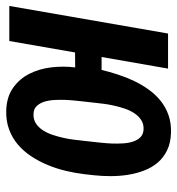

<svg xmlns="http://www.w3.org/2000/svg" viewBox="-7 -583 589 639"><g transform="rotate(90 287.5 -263.5)"><path d="M157.7 -307.1H200.7Q207 -333.5 216.1 -361.3Q225.1 -389.2 237.5 -415.3Q250 -441.4 266.4 -464.1Q282.7 -486.8 303.7 -503.7Q324.7 -520.5 351.1 -529.8Q377.4 -539.1 410.2 -538.1Q443.8 -537.1 468.3 -525.1Q492.7 -513.2 509.3 -493.7Q525.9 -474.1 535.6 -448.5Q545.4 -422.9 549.8 -394.8Q554.2 -366.7 554.2 -337.6Q554.2 -308.6 551.3 -282.2L547.4 -247.6Q543.9 -218.8 536.6 -188Q529.3 -157.2 517.3 -128.2Q505.4 -99.1 488.5 -73.5Q471.7 -47.9 449.5 -28.8Q427.2 -9.8 398.9 0.7Q370.6 11.2 335.9 10.3Q290 8.8 260 -12.7Q230 -34.2 213.4 -67.1Q196.8 -100.1 192.1 -140.4Q187.5 -180.7 192.4 -219.2L142.6 -218.8L104.5 0H-12.2L79.6 -528.3H196.3ZM305.7 -246.1Q304.7 -236.8 303 -220.9Q301.3 -205.1 300.5 -187Q299.8 -168.9 300.8 -150.1Q301.8 -131.3 306.6 -116.2Q311.5 -101.1 321 -91.1Q330.6 -81.1 346.7 -80.6Q364.7 -79.6 378.2 -88.1Q391.6 -96.7 401.1 -111.1Q410.6 -125.5 416.7 -143.8Q422.9 -162.1 427 -180.9Q431.2 -199.7 433.1 -217Q435.1 -234.4 436.5 -246.6L440.4 -281.2Q441.4 -290.5 443.1 -306.4Q444.8 -322.3 445.6 -340.3Q446.3 -358.4 445.3 -377Q444.3 -395.5 439.5 -410.9Q434.6 -426.3 425 -436Q415.5 -445.8 399.4 -446.8Q381.3 -447.8 367.9 -439.2Q354.5 -430.7 345 -416.3Q335.4 -401.9 329.3 -383.5Q323.2 -365.2 319.1 -346.4Q314.9 -327.6 313 -310.3Q311 -293 309.6 -280.8Z"/></g></svg>

Font: Roboto Mono Medium
Style: Italic
Weight: 500
Designer: Google
Version: Version 2.000985; 2015; ttfautohint (v1.3)